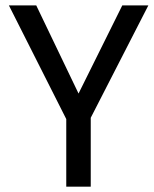

<svg xmlns="http://www.w3.org/2000/svg" viewBox="-20 -696 573 716"><path d="M318.4 0H227.1V-252L13.2 -675.8H115.2L272.9 -347.2L436 -675.8H533.2L318.4 -256.8Z"/></svg>

Font: Cadman
Style: Regular
Weight: 400
Designer: Paul James MIller
Foundry: High-Logic / Made with FontCreator
Version: Version 2.114;March 28, 2021;FontCreator 13.0.0.2683 64-bit